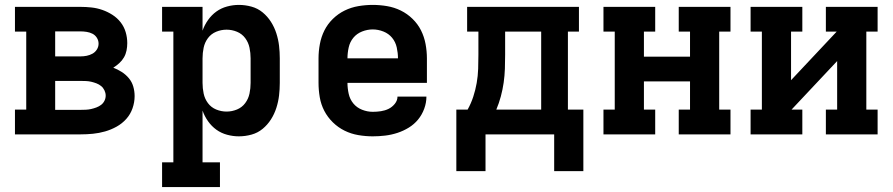

<svg xmlns="http://www.w3.org/2000/svg" viewBox="-20 -548 3640 783"><path d="M308 0H41V-101H87V-419H41V-520H308Q331 -520 353.5 -517.5Q376 -515 397.5 -507.5Q419 -500 438.5 -487.5Q458 -475 472 -457Q486 -439 492.5 -417Q499 -395 499 -372Q499 -357 496 -342Q493 -327 485.5 -314Q478 -301 466.5 -290.5Q455 -280 442 -272Q460 -265 476.5 -254.5Q493 -244 505.5 -229Q518 -214 523.5 -195Q529 -176 529 -156Q529 -131 520.5 -106.5Q512 -82 495 -63Q478 -44 455.5 -31.5Q433 -19 408.5 -12Q384 -5 359 -2.5Q334 0 308 0ZM205 -318H308Q321 -318 333.5 -320.5Q346 -323 357 -329Q368 -335 375 -346Q382 -357 382 -370Q382 -383 375 -394Q368 -405 357 -410.5Q346 -416 333.5 -418Q321 -420 308 -420H205ZM205 -100H308Q319 -100 330 -100.5Q341 -101 352 -103.5Q363 -106 373.5 -110Q384 -114 392.5 -120.5Q401 -127 406 -137Q411 -147 411 -158Q411 -169 406 -179.5Q401 -190 392.5 -197Q384 -204 373.5 -208Q363 -212 352.5 -214.5Q342 -217 330.5 -217.5Q319 -218 308 -218H205Z M877 215H641V114H687V-419H641V-520H806V-423Q814 -446 828.5 -466.5Q843 -487 862.5 -501Q882 -515 906 -521.5Q930 -528 954 -528Q980 -528 1005.5 -521Q1031 -514 1051 -497.5Q1071 -481 1085 -459Q1099 -437 1107 -412Q1115 -387 1118 -361.5Q1121 -336 1121 -310V-210Q1121 -184 1118 -158.5Q1115 -133 1107 -108Q1099 -83 1085 -61Q1071 -39 1051 -22.5Q1031 -6 1005.5 1Q980 8 954 8Q930 8 906 1.5Q882 -5 862.5 -19Q843 -33 828.5 -53.5Q814 -74 806 -97V114H877ZM904 -93Q926 -93 946.5 -101.5Q967 -110 980 -127.5Q993 -145 997.5 -166.5Q1002 -188 1002 -210V-310Q1002 -332 997.5 -353.5Q993 -375 980 -392.5Q967 -410 946.5 -418.5Q926 -427 904 -427Q882 -427 861.5 -418.5Q841 -410 828 -392.5Q815 -375 810.5 -353.5Q806 -332 806 -310V-210Q806 -188 810.5 -166.5Q815 -145 828 -127.5Q841 -110 861.5 -101.5Q882 -93 904 -93Z M1500 8Q1471 8 1441.5 3Q1412 -2 1385.5 -15Q1359 -28 1337.5 -49Q1316 -70 1302.5 -96Q1289 -122 1284 -151.5Q1279 -181 1279 -210V-310Q1279 -339 1284.5 -368.5Q1290 -398 1303 -424Q1316 -450 1337.5 -471Q1359 -492 1385.5 -505Q1412 -518 1441.5 -523Q1471 -528 1500 -528Q1529 -528 1558.5 -523Q1588 -518 1614.5 -505Q1641 -492 1662.5 -471Q1684 -450 1697 -424Q1710 -398 1715.5 -368.5Q1721 -339 1721 -310V-210H1397Q1397 -188 1402 -165.5Q1407 -143 1421 -126Q1435 -109 1456.5 -100.5Q1478 -92 1500 -92Q1517 -92 1533.5 -94.5Q1550 -97 1564.5 -104Q1579 -111 1590 -124.5Q1601 -138 1601 -154H1719Q1719 -129 1710 -104.5Q1701 -80 1685 -60.5Q1669 -41 1647 -27.5Q1625 -14 1600.5 -6Q1576 2 1550.5 5Q1525 8 1500 8ZM1397 -310H1603Q1603 -332 1598 -354.5Q1593 -377 1579 -394Q1565 -411 1543.5 -419.5Q1522 -428 1500 -428Q1478 -428 1456.5 -419.5Q1435 -411 1421 -394Q1407 -377 1402 -354.5Q1397 -332 1397 -310Z M1841 150V-101H1887Q1901 -126 1910 -153.5Q1919 -181 1924 -209.5Q1929 -238 1930 -267Q1931 -296 1931 -325V-419H1885V-520H2341V-419H2296V-101H2359V150H2240V0H1960V150ZM2004 -101H2187V-419H2040V-325Q2040 -296 2039 -267.5Q2038 -239 2034 -211Q2030 -183 2022.5 -155Q2015 -127 2004 -101Z M2441 0V-101H2487V-419H2441V-520H2652V-419H2606V-317H2794V-419H2748V-520H2959V-419H2913V-101H2959V0H2748V-101H2794V-216H2606V-101H2652V0Z M3041 0V-101H3087V-419H3041V-520H3252V-419H3206V-221L3392 -419H3348V-520H3559V-419H3513V-101H3559V0H3348V-101H3394V-299L3208 -101H3252V0Z"/></svg>

Font: Iosevka HT Extended
Style: Bold
Weight: 700
Width: 7
Monospace: yes
Designer: Belleve Invis
Foundry: Belleve Invis
Version: Version 32.3.0; ttfautohint (v1.8.4)